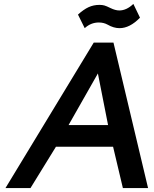

<svg xmlns="http://www.w3.org/2000/svg" viewBox="-20 -955 780 975"><path d="M410.2 -812 376 -880.9Q404.3 -906.7 429.7 -918.5Q455.1 -930.2 484.9 -930.2Q499.5 -930.2 510 -927.2Q520.5 -924.3 541 -914.1Q565.9 -901.9 585.9 -901.9Q622.6 -901.9 657.2 -935.1L690.9 -865.2Q639.2 -812 586.9 -812Q557.1 -812 525.9 -830.1Q506.3 -840.8 481.9 -840.8Q441.4 -840.8 410.2 -812ZM7.8 0 456.1 -738.8H556.2L731.9 0H604L554.2 -210H264.2L134.8 0ZM328.1 -319.8H528.8L477.1 -582Z"/></svg>

Font: Involve SemiBold Oblique
Style: Italic
Weight: 600
Italic angle: -10.5°
Designer: Stefan Peev
Foundry: Context Ltd.
Version: Version 1.001